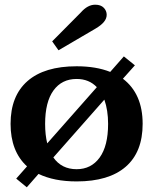

<svg xmlns="http://www.w3.org/2000/svg" viewBox="-20 -762 652 817"><path d="M229 -548 202 -586 324 -709Q353 -742 385 -742Q409 -742 421.5 -729Q434 -716 434 -699Q434 -683 422 -668.5Q410 -654 386 -640ZM587 -235Q587 -115 515 -52.5Q443 10 306 10Q210 10 144 -22L94 35L49 -2L95 -54Q25 -118 25 -235Q25 -354 97 -417Q169 -480 306 -480Q389 -480 449 -456L507 -522L554 -484L503 -427Q587 -363 587 -235ZM181 -152 392 -391Q359 -426 306 -426Q243 -426 207.5 -377Q172 -328 172 -235Q172 -188 181 -152ZM440 -235Q440 -293 424 -338L207 -92Q242 -42 306 -42Q368 -42 404 -91.5Q440 -141 440 -235Z"/></svg>

Font: Taviraj DemiBold
Style: Regular
Weight: 600
Designer: Katatrad Team
Foundry: CadsonDemak
Version: Version 1.030